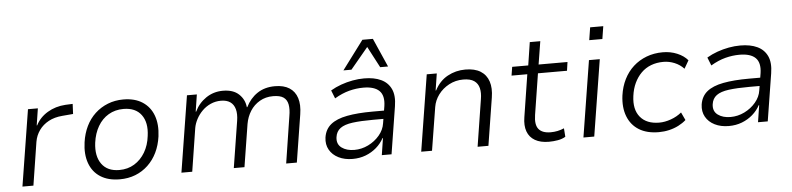

<svg xmlns="http://www.w3.org/2000/svg" viewBox="-45 -991 5106 1238"><g transform="rotate(-5 2508.0 -372.0)"><path d="M58 0 137 -494H201L184 -385H187Q212 -435 263.5 -466Q315 -497 380 -501L427 -503L424 -438L354 -432Q303 -428 265 -407.5Q227 -387 203.5 -354Q180 -321 173 -280L129 0Z M688 8Q613 8 563 -24Q513 -56 492 -114.5Q471 -173 482 -250Q490 -306 512.5 -352.5Q535 -399 571 -432.5Q607 -466 653.5 -484.5Q700 -503 754 -503Q829 -503 878.5 -470.5Q928 -438 949 -380.5Q970 -323 960 -246Q952 -189 929.5 -142.5Q907 -96 871 -62Q835 -28 789 -10Q743 8 688 8ZM690 -52Q745 -52 787.5 -78Q830 -104 857 -149.5Q884 -195 891 -255Q903 -341 865.5 -391.5Q828 -442 750 -442Q696 -442 653.5 -417Q611 -392 584.5 -346.5Q558 -301 550 -241Q539 -155 576 -103.5Q613 -52 690 -52Z M1087 0 1166 -494H1230L1213 -384H1216Q1241 -437 1289.5 -470Q1338 -503 1399 -503Q1466 -503 1502.5 -468.5Q1539 -434 1544 -384H1547Q1574 -439 1621.5 -471Q1669 -503 1736 -503Q1793 -503 1829 -480Q1865 -457 1879 -413.5Q1893 -370 1883 -308L1834 0H1765L1812 -302Q1820 -347 1814 -378Q1808 -409 1785.5 -424.5Q1763 -440 1718 -440Q1670 -440 1632 -418Q1594 -396 1570.5 -359Q1547 -322 1539 -276L1495 0H1426L1474 -302Q1481 -346 1472.5 -377Q1464 -408 1441 -424Q1418 -440 1381 -440Q1345 -440 1314 -426Q1283 -412 1259.5 -388.5Q1236 -365 1221 -336.5Q1206 -308 1201 -280L1157 0Z M2195 8Q2143 8 2104 -11.5Q2065 -31 2045.5 -65.5Q2026 -100 2032 -145Q2040 -198 2077.5 -228.5Q2115 -259 2183.5 -272Q2252 -285 2350 -285H2436L2428 -232H2348Q2267 -232 2214.5 -225Q2162 -218 2135 -198Q2108 -178 2103 -141Q2097 -96 2129 -72.5Q2161 -49 2211 -49Q2258 -49 2301 -70Q2344 -91 2374 -126.5Q2404 -162 2410 -204L2428 -314Q2438 -381 2406 -412.5Q2374 -444 2303 -444Q2257 -444 2211 -432Q2165 -420 2116 -391L2095 -444Q2127 -463 2163.5 -476Q2200 -489 2238 -496Q2276 -503 2313 -503Q2378 -503 2422.5 -482Q2467 -461 2487 -418Q2507 -375 2496 -307L2447 0H2384L2401 -109H2398Q2380 -75 2349.5 -48.5Q2319 -22 2280 -7Q2241 8 2195 8ZM2185 -566 2324 -752H2392L2474 -566H2423L2351 -703L2237 -566Z M2639 0 2718 -494H2783L2766 -385H2769Q2800 -445 2853 -474Q2906 -503 2968 -503Q3029 -503 3066.5 -479.5Q3104 -456 3118.5 -412.5Q3133 -369 3123 -308L3074 0H3004L3052 -304Q3059 -345 3051.5 -375.5Q3044 -406 3019.5 -423Q2995 -440 2949 -440Q2899 -440 2857 -417.5Q2815 -395 2788 -358.5Q2761 -322 2754 -279L2709 0Z M3466 8Q3411 8 3375.5 -12.5Q3340 -33 3326 -71.5Q3312 -110 3321 -164L3364 -438H3262L3271 -494H3375L3398 -643H3466L3442 -494H3629L3621 -438H3433L3391 -172Q3381 -109 3404.5 -80.5Q3428 -52 3482 -52Q3505 -52 3526.5 -56.5Q3548 -61 3569 -70L3573 -15Q3552 -2 3523 3Q3494 8 3466 8Z M3781 -622 3794 -704H3879L3866 -622ZM3689 0 3768 -494H3838L3759 0Z M4177 8Q4100 8 4049 -23.5Q3998 -55 3975.5 -113Q3953 -171 3963 -248Q3971 -305 3994.5 -352Q4018 -399 4055 -432.5Q4092 -466 4140.5 -484.5Q4189 -503 4246 -503Q4296 -503 4339 -485Q4382 -467 4407 -437L4377 -385Q4352 -412 4317 -426.5Q4282 -441 4245 -441Q4201 -441 4164.5 -427Q4128 -413 4101 -386Q4074 -359 4056.5 -322Q4039 -285 4033 -239Q4021 -152 4062 -102.5Q4103 -53 4185 -53Q4221 -53 4260.5 -67Q4300 -81 4330 -106L4354 -55Q4333 -36 4304.5 -21.5Q4276 -7 4243.5 0.5Q4211 8 4177 8Z M4630 8Q4578 8 4539 -11.5Q4500 -31 4480.5 -65.5Q4461 -100 4467 -145Q4475 -198 4512.5 -228.5Q4550 -259 4618.5 -272Q4687 -285 4785 -285H4871L4863 -232H4783Q4702 -232 4649.5 -225Q4597 -218 4570 -198Q4543 -178 4538 -141Q4532 -96 4564 -72.5Q4596 -49 4646 -49Q4693 -49 4736 -70Q4779 -91 4809 -126.5Q4839 -162 4845 -204L4863 -314Q4873 -381 4841 -412.5Q4809 -444 4738 -444Q4692 -444 4646 -432Q4600 -420 4551 -391L4530 -444Q4562 -463 4598.5 -476Q4635 -489 4673 -496Q4711 -503 4748 -503Q4813 -503 4857.5 -482Q4902 -461 4922 -418Q4942 -375 4931 -307L4882 0H4819L4836 -109H4833Q4815 -75 4784.5 -48.5Q4754 -22 4715 -7Q4676 8 4630 8Z"/></g></svg>

Font: Nunito Sans 7pt Light
Style: Italic
Weight: 300
Italic angle: -9°
Designer: Vernon Adams
Foundry: Vernon Adams
Version: Version 3.101;gftools[0.9.27]